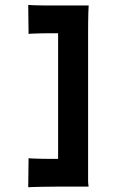

<svg xmlns="http://www.w3.org/2000/svg" viewBox="-20 -721 472 797"><path d="M98.6 -64.5Q102.1 -63.5 116 -63Q129.9 -62.5 147.7 -62Q165.5 -61.5 184.3 -61.5Q203.1 -61.5 216.8 -61.5H221.2V-583H216.8Q203.1 -583 184.3 -583Q165.5 -583 147.7 -582.5Q129.9 -582 116 -581.5Q102.1 -581.1 98.6 -580.1L97.2 -700.7Q104 -699.7 119.9 -699.2Q135.7 -698.7 153.6 -698.5Q171.4 -698.2 187.5 -698.2Q203.6 -698.2 211.4 -698.2H348.1Q347.2 -688.5 346.7 -668.9Q346.2 -649.4 345.9 -626.7Q345.7 -604 345.7 -581.3Q345.7 -558.6 345.7 -543V0.5Q345.7 10.7 345.7 17.3Q345.7 23.9 345.7 29.5Q345.7 35.2 346.2 40.5Q346.7 45.9 347.7 53.7H211.4Q203.6 53.7 187.5 54Q171.4 54.2 153.6 54.4Q135.7 54.7 120.1 55.2Q104.5 55.7 97.2 56.2Z"/></svg>

Font: Hammersmith One
Style: Regular
Weight: 400
Designer: Nicole Fally
Foundry: Nicole Fally
Version: Version 1.002